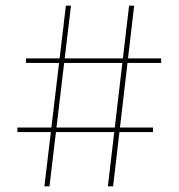

<svg xmlns="http://www.w3.org/2000/svg" viewBox="-20 -659 632 679"><path d="M137 0 213 -639H231L155 0ZM41.5 -192V-208H521V-192ZM361.5 0 436.5 -639H454.5L380 0ZM72 -436.5V-452.5H550V-436.5Z"/></svg>

Font: Anek Bangla Thin
Style: Regular
Weight: 250
Designer: Sulekha Rajkumar (Bangla), Yesha Goshar (Latin)
Foundry: Ek Type
Version: Version 1.003